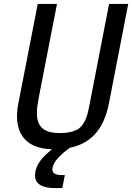

<svg xmlns="http://www.w3.org/2000/svg" viewBox="-20 -750 672 977"><path d="M73 -221.5C48 -92.5 93 6 245 9.5C195 49 167.5 84 160 123.5C152 165.5 167 207 260.5 207H297L310 141H295.5C254 141 242.5 126 247.5 103C252.5 77 276.5 45 335 2C432.5 -18 506.5 -80.5 534.5 -224.5L632.5 -730H535L432 -199C419.5 -135.5 400.5 -111.5 382 -96.5C362.5 -82 330 -73 283 -73C162.5 -73 156.5 -146.5 176.5 -249.5L270 -730H172Z"/></svg>

Font: Monaspace Argon
Style: Italic
Weight: 400
Italic angle: -11°
Designer: Riley Cran & the Lettermatic Team
Foundry: Lettermatic
Version: Version 1.101 (Monaspace Argon)